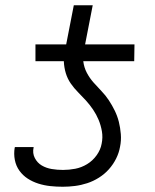

<svg xmlns="http://www.w3.org/2000/svg" viewBox="-20 -699 590 731"><path d="M219 12Q195 12 171.5 9.5Q148 7 126 0Q104 -7 85.5 -19Q67 -31 54 -49Q41 -67 36.5 -90Q32 -113 36 -137L37 -139H108V-138Q103 -116 112.5 -97.5Q122 -79 139 -69Q156 -59 177 -55.5Q198 -52 220 -52Q243 -52 266.5 -56.5Q290 -61 311.5 -74Q333 -87 348 -108Q363 -129 367 -152Q372 -176 368 -199Q364 -222 355.5 -242.5Q347 -263 334.5 -281.5Q322 -300 307.5 -316Q293 -332 277.5 -347.5Q262 -363 249.5 -381Q237 -399 230.5 -420.5Q224 -442 223 -466H115V-530H232L261 -679H333L304 -530H492L491 -466H297Q300 -442 310.5 -422Q321 -402 336 -385Q351 -368 366.5 -352Q382 -336 394.5 -317Q407 -298 417 -277.5Q427 -257 432.5 -235Q438 -213 440 -188.5Q442 -164 437 -140Q433 -117 422 -95Q411 -73 394.5 -54.5Q378 -36 356.5 -22.5Q335 -9 312 -1.5Q289 6 265.5 9Q242 12 219 12Z"/></svg>

Font: Lode
Style: Italic
Weight: 400
Italic angle: -11°
Monospace: yes
Designer: Belleve Invis
Foundry: Belleve Invis
Version: Version 29.2.0; ttfautohint (v1.8.3)